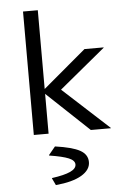

<svg xmlns="http://www.w3.org/2000/svg" viewBox="-64 -757 743 1100"><g transform="rotate(-5 307.0 -206.5)"><path d="M111 -710H196V-257L443 -465H553V-463L289 -245L554 -2V0H439L196 -229V0H111ZM412 182Q412 227 360.5 257.5Q309 288 212 297L193 257V255Q265 245 299.5 229Q334 213 334 189Q334 166 299.5 151.5Q265 137 188 125V122L226 76Q325 90 368.5 114Q412 138 412 182Z"/></g></svg>

Font: Intel One Mono
Style: Regular
Weight: 400
Monospace: yes
Designer: Fred Shallcrass
Foundry: Frere-Jones Type LLC
Version: Version 1.400;hotconv 1.1.0;makeotfexe 2.6.0;FJTRelease1.4